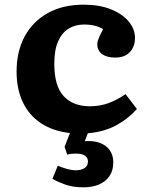

<svg xmlns="http://www.w3.org/2000/svg" viewBox="-20 -558 642 822"><path d="M338 244Q290.5 244 255.8 231Q221 218 204.5 207.5L227.5 151.5Q246.5 159.5 266.8 165.3Q287 171 305 171Q327 171 341.8 161.7Q356.5 152.5 356.5 133.5Q356.5 117.5 343.8 108.5Q331 99.5 303.5 99.5Q293 99.5 284.5 100.5Q276 101.5 268 104L256.5 70.5L279.5 11.5Q207 3.5 155.7 -30.3Q104.5 -64 77.7 -120.5Q51 -177 51 -251.5Q51 -337.5 85.5 -401.8Q120 -466 184.5 -502Q249 -538 338.5 -538Q406 -538 455.3 -518Q504.5 -498 531.3 -465.7Q558 -433.5 558 -395Q558 -372.5 548.8 -353.5Q539.5 -334.5 521 -323Q502.5 -311.5 473.5 -311.5Q437 -311.5 416.8 -326.7Q396.5 -342 396.5 -368.5Q396.5 -379 402.5 -394Q408.5 -409 421.5 -433.5Q405 -443 385.3 -448Q365.5 -453 340 -453Q303 -453 274.3 -435.7Q245.5 -418.5 229 -381.5Q212.5 -344.5 212.5 -285Q212.5 -189 253 -146Q293.5 -103 364.5 -103Q408 -103 444.5 -116.5Q481 -130 517.5 -155L566 -91.5Q531.5 -51.5 479.3 -22.5Q427 6.5 356 12.5L343 46.5Q381 43.5 408.3 54Q435.5 64.5 450.3 85.7Q465 107 465 137Q465 172 448.8 195.8Q432.5 219.5 403.8 231.8Q375 244 338 244Z"/></svg>

Font: Literata Variable Black
Style: Regular
Weight: 900
Designer: Latin by Veronika Burian and Jose Scaglione. Greek by Irene Vlachou. Cyrillic by Vera Evstafieva.
Foundry: TypeTogether
Version: Version 3.021